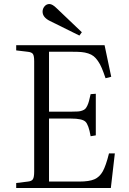

<svg xmlns="http://www.w3.org/2000/svg" viewBox="-20 -940 644 960"><path d="M377 -762.2 230 -835Q192.9 -853 192.9 -881.8Q192.9 -896.5 202.6 -908.2Q212.4 -919.9 227.1 -919.9Q242.2 -919.9 264.2 -897.9L389.2 -778.8ZM61 0V-24.9L120.1 -32.2Q138.7 -34.2 144.8 -44.4Q150.9 -54.7 150.9 -82V-633.8Q150.9 -660.2 144.8 -669.7Q138.7 -679.2 118.2 -681.2L61 -688V-713.9H502.9L536.1 -556.2L507.8 -548.8Q497.6 -579.1 489 -599.4Q480.5 -619.6 469.7 -635Q459 -650.4 448.2 -658.9Q437.5 -667.5 421.1 -672.9Q404.8 -678.2 387.2 -679.7Q369.6 -681.2 342.8 -681.2H225.1V-381.8H339.8Q358.4 -381.8 369.6 -382.6Q380.9 -383.3 390.9 -387Q400.9 -390.6 406 -395.5Q411.1 -400.4 416.5 -411.6Q421.9 -422.9 425 -435.1Q428.2 -447.3 433.1 -469.2L459 -471.2V-263.2L433.1 -258.8Q423.3 -316.9 406.7 -332Q390.1 -347.2 335 -347.2H225.1V-32.2H376Q425.8 -32.2 451.9 -43.5Q478 -54.7 493.9 -83.3Q509.8 -111.8 524.9 -172.9H554.2L534.2 0Z"/></svg>

Font: Literata Light
Style: Regular
Weight: 300
Designer: Latin by Veronika Burian and Jose Scaglione. Greek by Irene Vlachou. Cyrillic by Vera Evstafieva.
Foundry: TypeTogether
Version: Version 3.021